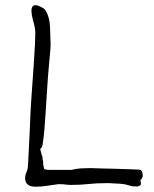

<svg xmlns="http://www.w3.org/2000/svg" viewBox="-20 -705 591 735"><path d="M84 -53.7Q85.9 -57.6 85.9 -61Q85.9 -64.5 86.9 -69.3Q86.9 -73.2 87.4 -76.7Q87.9 -80.1 87.9 -85Q90.8 -142.6 93.8 -202.1Q97.7 -301.8 99.6 -321.3Q99.6 -321.3 109.4 -461.9Q115.2 -543.9 115.2 -580.1Q115.2 -588.9 112.8 -601.6Q110.4 -614.3 106.4 -627Q84 -710.9 145.5 -673.8Q154.3 -668.9 162.1 -649.4Q168 -634.8 169.9 -618.7Q171.9 -602.5 171.9 -590.8Q171.9 -585 173.8 -533.2Q173.8 -519.5 168.9 -472.7Q163.1 -412.1 158.7 -337.4Q154.3 -262.7 149.4 -202.1Q147.5 -180.7 144.5 -162.1Q143.6 -147.5 139.6 -140.6Q138.7 -138.7 137.7 -138.7Q134.8 -136.7 134.8 -135.7Q133.8 -133.8 135.7 -127Q136.7 -123 137.7 -120.1Q139.6 -111.3 139.6 -111.3Q143.6 -106.4 142.6 -99.6Q142.6 -95.7 144 -91.3Q145.5 -86.9 145.5 -82Q144.5 -74.2 145.5 -73.2Q147.5 -69.3 147.5 -64.5Q147.5 -60.5 149.4 -58.6Q152.3 -54.7 173.8 -54.7H198.2Q204.1 -54.7 209 -54.7H253.9Q273.4 -59.6 291 -60.5Q308.6 -61.5 327.1 -61.5Q333 -61.5 341.3 -61Q349.6 -60.5 368.7 -60.1Q387.7 -59.6 414.1 -59.1Q440.4 -58.6 462.9 -57.6Q485.4 -56.6 500.5 -56.2Q515.6 -55.7 517.6 -54.7Q523.4 -50.8 524.9 -43.9Q526.4 -37.1 526.4 -32.2Q526.4 -24.4 518.6 -16.6Q517.6 -15.6 517.6 -13.7V-11.7L518.6 -10.7V-7.8Q518.6 -6.8 519 -5.9Q519.5 -4.9 519.5 -2.9Q519.5 3.9 514.6 5.9Q510.7 7.8 508.8 8.3Q506.8 8.8 504.9 8.8Q493.2 8.8 485.4 7.8Q469.7 3.9 466.8 2.9Q462.9 1 450.7 -0.5Q438.5 -2 424.8 -2.4Q411.1 -2.9 398.4 -3.9Q392.6 -3.9 387.7 -3.9Q347.7 -3.9 318.4 -0.5Q289.1 2.9 250 2.9Q245.1 2.9 234.4 2Q225.6 0 205.1 0Q204.1 0 203.1 0Q181.6 2.9 159.7 6.3Q137.7 9.8 116.2 9.8Q76.2 9.8 76.2 -23.4Q76.2 -31.2 78.1 -37.1Q79.1 -41 81.1 -44.9Q82 -48.8 84 -53.7Z"/></svg>

Font: ToneOZ-YinPZ-Tsuipita-TC
Style: Regular
Weight: 400
Designer: ÂÆ£ÂøóÂáåJeffrey Xuan(jeffreyx@gmail.com, ToneOZ.com) ÈòøÂù§(cjkFonts)
Foundry: ToneOZ
Version: Version 0.24071